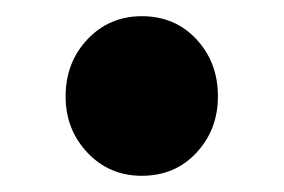

<svg xmlns="http://www.w3.org/2000/svg" viewBox="-20 -205 350 237"><path d="M155 12Q115 12 88 -16.5Q61 -45 61 -86Q61 -128 88 -156.5Q115 -185 155 -185Q196 -185 222.5 -156.5Q249 -128 249 -86Q249 -45 222.5 -16.5Q196 12 155 12Z"/></svg>

Font: Source Sans 3 ExtraLight ExtraBold
Style: Regular
Weight: 800
Version: Version 3.052;hotconv 1.1.0;makeotfexe 2.6.0